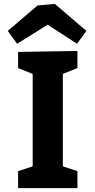

<svg xmlns="http://www.w3.org/2000/svg" viewBox="-20 -967 489 987"><path d="M378 -87V0H73V-87L148 -112V-587L73 -617V-700L378 -705V-617L303 -587V-112ZM225 -840 68 -742 20 -808 173 -939 262 -947 424 -808 376 -742Z"/></svg>

Font: BitterBold
Style: Bold
Weight: 700
Designer: Sol Matas
Foundry: Sol Matas
Version: Version 001.001